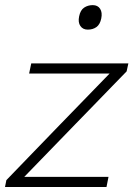

<svg xmlns="http://www.w3.org/2000/svg" viewBox="-30 -748 536 768"><path d="M-10 0 -4.5 -27.5Q53 -87 107.8 -143.8Q162.5 -200.5 210 -249.5L408.5 -454H86.5L95 -494.5H483.5L476.5 -462.5Q451 -436.5 416.5 -400.8Q382 -365 344.5 -326.5Q307 -288 273.5 -253.5L67 -40.5H404L396 0ZM321 -629.5Q301.5 -629.5 291.5 -644Q281.5 -658.5 286.5 -682.5Q291.5 -707.5 306.5 -717.5Q321.5 -727.5 341 -727.5Q361 -727.5 370.5 -712.8Q380 -698 375 -674Q370 -650 355.8 -639.8Q341.5 -629.5 321 -629.5Z"/></svg>

Font: Commissioner ExtraLight
Style: Italic
Weight: 200
Italic angle: -12°
Designer: Kostas Bartsokas
Foundry: Kostas Bartsokas
Version: Version 1.000; ttfautohint (v1.8.3)